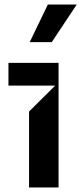

<svg xmlns="http://www.w3.org/2000/svg" viewBox="-20 -821 356 841"><path d="M236.5 0H107.2V-332.4L221.6 -446H17V-545.5H236.5ZM206.7 -636.4H110.1L189.6 -801.1H316.1Z"/></svg>

Font: Riot Sans
Style: Bold
Weight: 600
Designer: Rasmus Andersson
Foundry: rsms
Version: Version 4.001